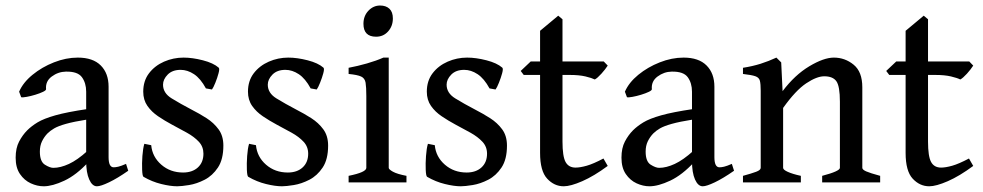

<svg xmlns="http://www.w3.org/2000/svg" viewBox="-20 -648 3490 682"><path d="M435.5 -41.5Q397 -14.6 367.4 -0.5Q337.9 13.7 324.2 13.7Q307.6 13.7 296.9 -10.5Q286.1 -34.7 286.1 -75.7V-322.3Q286.1 -353 271 -373.8Q255.9 -394.5 213.9 -393.6Q186.5 -393.1 163.8 -376.2Q141.1 -359.4 143.6 -331.5Q144 -327.1 132.8 -321.8Q121.6 -316.4 105.5 -311.5Q89.4 -306.6 75 -304Q60.5 -301.3 55.2 -302.7L47.9 -322.3Q62 -355 95.5 -382.3Q128.9 -409.7 171.6 -426.5Q214.4 -443.4 256.3 -443.4Q310.1 -443.4 337.9 -415.5Q365.7 -387.7 365.7 -339.8V-89.8Q365.7 -53.7 383.8 -53.7Q390.6 -53.7 400.1 -55.9Q409.7 -58.1 427.7 -65.9ZM290.5 -223.6Q241.7 -215.8 214.1 -208Q186.5 -200.2 172.4 -191.9Q158.2 -183.6 148.4 -173.8Q136.7 -161.6 129.2 -146Q121.6 -130.4 121.6 -109.4Q121.6 -74.2 139.4 -63Q157.2 -51.8 169.4 -51.8Q194.8 -51.8 224.9 -65.7Q254.9 -79.6 290.5 -111.8L294.4 -72.8Q251.5 -26.4 208.7 -6.3Q166 13.7 135.3 13.7Q112.3 13.7 89.4 3.2Q66.4 -7.3 51 -29.8Q35.6 -52.2 35.6 -87.9Q35.6 -122.1 47.9 -145.3Q60.1 -168.5 76.7 -185.1Q91.8 -200.2 113.5 -213.4Q135.3 -226.6 176.5 -238.3Q217.8 -250 290.5 -260.7Z M773.4 -130.9Q773.4 -82 754.2 -53Q734.9 -23.9 706.8 -9.5Q678.7 4.9 651.6 9.3Q624.5 13.7 609.4 13.7Q585.4 13.7 552.7 5.6Q520 -2.4 489.7 -20Q485.8 -22.5 484.9 -44.7Q483.9 -66.9 485.8 -94Q487.8 -121.1 492.7 -137.2L517.1 -132.3Q521 -90.8 553 -63Q585 -35.2 630.4 -35.2Q663.1 -35.2 682.9 -53.2Q702.6 -71.3 702.6 -102.1Q702.6 -127 686.3 -144.5Q669.9 -162.1 644 -176.5Q618.2 -190.9 590.3 -205.6Q564.9 -219.2 541.7 -234.9Q518.6 -250.5 503.7 -271.7Q488.8 -293 488.8 -322.3Q488.8 -360.8 509.3 -387.7Q529.8 -414.6 562.7 -429Q595.7 -443.4 631.8 -443.4Q663.6 -443.4 700.7 -433.8Q737.8 -424.3 756.8 -407.7Q760.7 -404.3 756.3 -387.9Q752 -371.6 744.9 -354Q737.8 -336.4 732.9 -330.1L711.4 -334Q692.4 -369.1 669.2 -384.5Q646 -399.9 621.6 -399.9Q592.3 -399.9 575.7 -383.1Q559.1 -366.2 559.1 -347.2Q559.1 -317.4 589.6 -298.6Q620.1 -279.8 661.1 -258.3Q688 -244.6 713.6 -228.3Q739.3 -211.9 756.3 -188.7Q773.4 -165.5 773.4 -130.9Z M1145.5 -130.9Q1145.5 -82 1126.2 -53Q1106.9 -23.9 1078.9 -9.5Q1050.8 4.9 1023.7 9.3Q996.6 13.7 981.4 13.7Q957.5 13.7 924.8 5.6Q892.1 -2.4 861.8 -20Q857.9 -22.5 856.9 -44.7Q856 -66.9 857.9 -94Q859.9 -121.1 864.7 -137.2L889.2 -132.3Q893.1 -90.8 925 -63Q957 -35.2 1002.4 -35.2Q1035.2 -35.2 1054.9 -53.2Q1074.7 -71.3 1074.7 -102.1Q1074.7 -127 1058.3 -144.5Q1042 -162.1 1016.1 -176.5Q990.2 -190.9 962.4 -205.6Q937 -219.2 913.8 -234.9Q890.6 -250.5 875.7 -271.7Q860.8 -293 860.8 -322.3Q860.8 -360.8 881.3 -387.7Q901.9 -414.6 934.8 -429Q967.8 -443.4 1003.9 -443.4Q1035.6 -443.4 1072.8 -433.8Q1109.9 -424.3 1128.9 -407.7Q1132.8 -404.3 1128.4 -387.9Q1124 -371.6 1116.9 -354Q1109.9 -336.4 1105 -330.1L1083.5 -334Q1064.5 -369.1 1041.3 -384.5Q1018.1 -399.9 993.7 -399.9Q964.4 -399.9 947.8 -383.1Q931.2 -366.2 931.2 -347.2Q931.2 -317.4 961.7 -298.6Q992.2 -279.8 1033.2 -258.3Q1060.1 -244.6 1085.7 -228.3Q1111.3 -211.9 1128.4 -188.7Q1145.5 -165.5 1145.5 -130.9Z M1375.5 -582.5Q1375.5 -555.2 1358.6 -536.4Q1341.8 -517.6 1315.9 -517.6Q1271 -517.6 1271 -563.5Q1271 -591.3 1288.6 -609.9Q1306.2 -628.4 1330.1 -628.4Q1351.1 -628.4 1363.3 -616.9Q1375.5 -605.5 1375.5 -582.5ZM1218.3 0V-23.4Q1281.2 -36.1 1281.2 -51.8V-306.6Q1281.2 -338.4 1278.6 -354.2Q1275.9 -370.1 1262.7 -376.2Q1249.5 -382.3 1218.3 -385.3V-407.2Q1250 -413.1 1283.2 -422.6Q1316.4 -432.1 1341.8 -443.4H1360.8V-51.8Q1360.8 -46.4 1375.7 -38.1Q1390.6 -29.8 1423.8 -23.4V0Z M1780.8 -130.9Q1780.8 -82 1761.5 -53Q1742.2 -23.9 1714.1 -9.5Q1686 4.9 1658.9 9.3Q1631.8 13.7 1616.7 13.7Q1592.8 13.7 1560.1 5.6Q1527.3 -2.4 1497.1 -20Q1493.2 -22.5 1492.2 -44.7Q1491.2 -66.9 1493.2 -94Q1495.1 -121.1 1500 -137.2L1524.4 -132.3Q1528.3 -90.8 1560.3 -63Q1592.3 -35.2 1637.7 -35.2Q1670.4 -35.2 1690.2 -53.2Q1710 -71.3 1710 -102.1Q1710 -127 1693.6 -144.5Q1677.2 -162.1 1651.4 -176.5Q1625.5 -190.9 1597.7 -205.6Q1572.3 -219.2 1549.1 -234.9Q1525.9 -250.5 1511 -271.7Q1496.1 -293 1496.1 -322.3Q1496.1 -360.8 1516.6 -387.7Q1537.1 -414.6 1570.1 -429Q1603 -443.4 1639.2 -443.4Q1670.9 -443.4 1708 -433.8Q1745.1 -424.3 1764.2 -407.7Q1768.1 -404.3 1763.7 -387.9Q1759.3 -371.6 1752.2 -354Q1745.1 -336.4 1740.2 -330.1L1718.8 -334Q1699.7 -369.1 1676.5 -384.5Q1653.3 -399.9 1628.9 -399.9Q1599.6 -399.9 1583 -383.1Q1566.4 -366.2 1566.4 -347.2Q1566.4 -317.4 1596.9 -298.6Q1627.4 -279.8 1668.5 -258.3Q1695.3 -244.6 1720.9 -228.3Q1746.6 -211.9 1763.7 -188.7Q1780.8 -165.5 1780.8 -130.9Z M2138.7 -58.6Q2089.8 -22.5 2048.3 -4.4Q2006.8 13.7 1982.4 13.7Q1948.7 13.7 1923.6 -13.4Q1898.4 -40.5 1898.4 -105V-381.8H1840.3L1829.6 -396L1865.2 -429.7H1898.4V-538.6L1962.9 -592.3L1978 -579.6V-429.7H2124.5L2138.7 -415Q2130.4 -401.9 2116.2 -386.2Q2102.1 -370.6 2092.8 -365.7Q2082 -371.1 2059.6 -376.5Q2037.1 -381.8 2003.4 -381.8H1978V-145.5Q1978 -92.3 1989 -72.5Q2000 -52.7 2024.4 -52.7Q2040.5 -52.7 2064 -59.3Q2087.4 -65.9 2123.5 -85Z M2587.4 -41.5Q2548.8 -14.6 2519.3 -0.5Q2489.7 13.7 2476.1 13.7Q2459.5 13.7 2448.7 -10.5Q2438 -34.7 2438 -75.7V-322.3Q2438 -353 2422.9 -373.8Q2407.7 -394.5 2365.7 -393.6Q2338.4 -393.1 2315.7 -376.2Q2293 -359.4 2295.4 -331.5Q2295.9 -327.1 2284.7 -321.8Q2273.4 -316.4 2257.3 -311.5Q2241.2 -306.6 2226.8 -304Q2212.4 -301.3 2207 -302.7L2199.7 -322.3Q2213.9 -355 2247.3 -382.3Q2280.8 -409.7 2323.5 -426.5Q2366.2 -443.4 2408.2 -443.4Q2461.9 -443.4 2489.7 -415.5Q2517.6 -387.7 2517.6 -339.8V-89.8Q2517.6 -53.7 2535.6 -53.7Q2542.5 -53.7 2552 -55.9Q2561.5 -58.1 2579.6 -65.9ZM2442.4 -223.6Q2393.6 -215.8 2366 -208Q2338.4 -200.2 2324.2 -191.9Q2310.1 -183.6 2300.3 -173.8Q2288.6 -161.6 2281 -146Q2273.4 -130.4 2273.4 -109.4Q2273.4 -74.2 2291.3 -63Q2309.1 -51.8 2321.3 -51.8Q2346.7 -51.8 2376.7 -65.7Q2406.7 -79.6 2442.4 -111.8L2446.3 -72.8Q2403.3 -26.4 2360.6 -6.3Q2317.9 13.7 2287.1 13.7Q2264.2 13.7 2241.2 3.2Q2218.3 -7.3 2202.9 -29.8Q2187.5 -52.2 2187.5 -87.9Q2187.5 -122.1 2199.7 -145.3Q2211.9 -168.5 2228.5 -185.1Q2243.7 -200.2 2265.4 -213.4Q2287.1 -226.6 2328.4 -238.3Q2369.6 -250 2442.4 -260.7Z M2900.4 0V-23.4Q2963.4 -40 2963.4 -51.8V-286.6Q2963.4 -341.8 2950.9 -359.4Q2938.5 -377 2907.7 -377Q2881.3 -377 2843.8 -352.1Q2806.2 -327.1 2761.7 -264.6V-51.8Q2761.7 -44.9 2778.6 -37.4Q2795.4 -29.8 2824.7 -23.4V0H2619.1V-23.4Q2649.4 -31.7 2665.8 -37.8Q2682.1 -43.9 2682.1 -51.8V-325.7Q2682.1 -349.6 2679.2 -361.1Q2676.3 -372.6 2663.1 -377.2Q2649.9 -381.8 2619.1 -385.3V-407.2Q2653.3 -412.6 2681.9 -421.6Q2710.4 -430.7 2737.8 -443.4L2754.9 -426.3L2759.8 -324.2Q2803.2 -381.8 2854.7 -412.6Q2906.2 -443.4 2941.9 -443.4Q2981.4 -443.4 3012.2 -418.2Q3043 -393.1 3043 -337.9V-51.8Q3043 -45.4 3056.6 -39.3Q3070.3 -33.2 3106.4 -23.4V0Z M3437 -58.6Q3388.2 -22.5 3346.7 -4.4Q3305.2 13.7 3280.8 13.7Q3247.1 13.7 3221.9 -13.4Q3196.8 -40.5 3196.8 -105V-381.8H3138.7L3127.9 -396L3163.6 -429.7H3196.8V-538.6L3261.2 -592.3L3276.4 -579.6V-429.7H3422.9L3437 -415Q3428.7 -401.9 3414.6 -386.2Q3400.4 -370.6 3391.1 -365.7Q3380.4 -371.1 3357.9 -376.5Q3335.4 -381.8 3301.8 -381.8H3276.4V-145.5Q3276.4 -92.3 3287.4 -72.5Q3298.3 -52.7 3322.8 -52.7Q3338.9 -52.7 3362.3 -59.3Q3385.7 -65.9 3421.9 -85Z"/></svg>

Font: Namdhinggo
Style: Regular
Weight: 400
Designer: Victor Gaultney
Foundry: SIL International
Version: Version 3.001